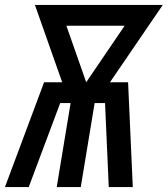

<svg xmlns="http://www.w3.org/2000/svg" viewBox="-34 -755 677 775"><path d="M-14 0 144 -423H217L107 -735H623L410 -423H483L502 0H405L390 -339H348L292 0H195L251 -339H209L82 0ZM314 -423 469 -651H234Z"/></svg>

Font: Iosevka SS04 Md Ex Obl
Style: Regular
Weight: 500
Width: 7
Italic angle: -9°
Monospace: yes
Designer: Belleve Invis
Foundry: Belleve Invis
Version: Version 19.0.0; ttfautohint (v1.8.4)